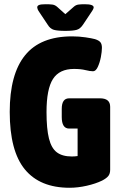

<svg xmlns="http://www.w3.org/2000/svg" viewBox="-20 -880 570 908"><path d="M309 8Q169 8 97.5 -79Q26 -166 26 -351Q26 -529 98.5 -618.5Q171 -708 321 -708Q354 -708 384 -703.5Q414 -699 429 -695Q448 -689 455 -680Q462 -671 462 -654Q462 -636 457 -610Q452 -584 442.5 -563.5Q433 -543 420 -543Q406 -543 384 -548.5Q362 -554 330 -554Q261 -554 230.5 -506.5Q200 -459 200 -350Q200 -271 211.5 -225Q223 -179 249 -159.5Q275 -140 320 -140Q333 -140 347 -142V-272H307Q272 -272 272 -327V-365Q272 -415 307 -415H453Q501 -415 501 -375V-77Q501 -59 492.5 -48Q484 -37 463 -26Q432 -11 390 -1.5Q348 8 309 8ZM381 -860Q423 -860 423 -845Q423 -842 420.5 -836.5Q418 -831 411 -821L373 -764Q360 -744 343 -739Q326 -734 289 -734Q252 -734 234.5 -739Q217 -744 205 -764L167 -821Q160 -831 158 -836.5Q156 -842 156 -845Q156 -853 165 -856.5Q174 -860 197 -860Q214 -860 227 -858.5Q240 -857 251 -847L289 -813L329 -848Q339 -857 351.5 -858.5Q364 -860 381 -860Z"/></svg>

Font: Asap Condensed ExtraBold
Style: Regular
Weight: 800
Width: 3
Designer: Pablo Cosgaya
Foundry: Omnibus-Type
Version: Version 3.001; ttfautohint (v1.8.4.7-5d5b)